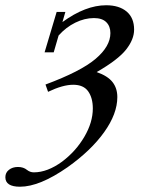

<svg xmlns="http://www.w3.org/2000/svg" viewBox="-121 -458 551 731"><path d="M-44.9 252.9Q-100.6 252.9 -100.6 216.8Q-100.6 199.2 -86.9 188.5Q-73.2 177.7 -52.7 177.7Q-31.7 177.7 -18.1 189Q-6.3 198.2 7.8 198.2Q59.6 198.2 115.7 157.2Q168 117.7 200.2 62.7Q232.4 7.8 232.4 -44.9Q232.4 -85.4 214.6 -110.4Q196.8 -135.3 157.7 -135.3Q118.2 -135.3 62 -108.4L52.2 -136.2Q186.5 -186 242.9 -233.9Q299.3 -281.7 299.3 -332Q299.3 -357.9 283.7 -373.5Q268.1 -389.2 236.8 -389.2Q201.2 -389.2 165.8 -371.8Q130.4 -354.5 102.1 -322.8L83.5 -258.8H48.8L94.7 -412.6H127.9L116.7 -374Q204.6 -438 283.2 -438Q332.5 -438 361.1 -414.1Q389.6 -390.1 389.6 -345.2Q389.6 -308.1 359.1 -269.3Q328.6 -230.5 247.1 -183.6Q289.1 -168.9 307.4 -145.5Q325.7 -122.1 325.7 -88.4Q325.7 -24.9 275.6 45.2Q225.6 115.2 136.2 178.7Q29.8 252.9 -44.9 252.9Z"/></svg>

Font: Elstob 14pt Medium
Style: Italic
Weight: 500
Italic angle: -20°
Designer: Peter S. Baker
Version: Version 1.015